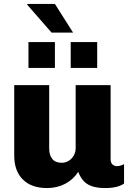

<svg xmlns="http://www.w3.org/2000/svg" viewBox="-20 -942 667 972"><path d="M218 10Q139 10 95.5 -33.5Q52 -77 52 -154V-511H229V-191Q229 -157 244.5 -137.5Q260 -118 293 -118Q312 -118 328 -128Q344 -138 353.5 -155Q363 -172 363 -192V-511H540V-137Q540 -117 550 -109Q560 -101 571 -101Q580 -101 589.5 -103.5Q599 -106 608 -111V-13Q595 -3 571.5 3.5Q548 10 512 10Q471 10 443.5 0Q416 -10 400.5 -29Q385 -48 376 -72Q351 -33 310 -11.5Q269 10 218 10ZM241 -777 117 -919 119 -922H258L350 -777ZM124 -598V-729H258V-598ZM338 -598V-729H472V-598Z"/></svg>

Font: Chivo Medium ExtraBold
Style: Regular
Weight: 800
Version: Version 2.002